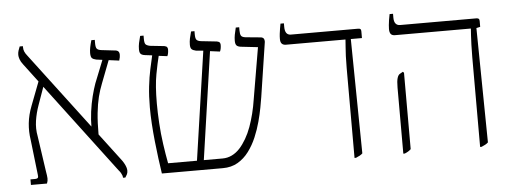

<svg xmlns="http://www.w3.org/2000/svg" viewBox="-46 -768 2390 894"><g transform="rotate(-5 1149.0 -320.5)"><path d="M496 4Q496 -2 494 -7.5Q492 -13 488.5 -19Q485 -25 478 -33L79 -562Q68 -576 64 -588Q60 -600 60 -608Q60 -619 63 -628Q66 -637 70 -647H85V-642Q85 -631 89 -621.5Q93 -612 102 -601L493 -84Q501 -74 507 -63.5Q513 -53 516 -44Q519 -35 519 -27Q519 -17 515 -9.5Q511 -2 507 4ZM66 0V-26H88Q97 -26 100.5 -30Q104 -34 102 -45L83 -210Q77 -248 81 -287Q85 -326 101 -367L145 -482L172 -475L134 -368Q121 -332 115.5 -295.5Q110 -259 117 -223L141 -58Q145 -36 145.5 -24Q146 -12 141 0ZM400 -201 370 -237Q370 -278 375 -315.5Q380 -353 388.5 -386.5Q397 -420 406 -445L453 -563L482 -560L437 -443Q425 -413 417 -381Q409 -349 404.5 -306.5Q400 -264 400 -201ZM526 -541 420 -555Q406 -558 400 -564Q394 -570 394 -588Q394 -600 397 -615Q400 -630 405 -647H421V-632Q421 -612 426.5 -605.5Q432 -599 447 -597L516 -589Q524 -587 527.5 -582Q531 -577 531 -568Q531 -563 530 -556.5Q529 -550 526 -541Z M678 0Q673 -32 668 -71Q663 -110 658.5 -152Q654 -194 651.5 -235Q649 -276 649 -311Q649 -364 654 -408.5Q659 -453 667 -489.5Q675 -526 681 -552L648 -556Q639 -557 633 -560Q627 -563 624.5 -569Q622 -575 622 -585Q622 -600 625 -614.5Q628 -629 633 -647H649V-632Q649 -612 654.5 -606Q660 -600 675 -597L741 -590Q751 -588 754 -583.5Q757 -579 757 -573Q757 -564 755.5 -556Q754 -548 751 -542L711 -547Q703 -516 693 -463Q683 -410 683 -327Q683 -285 686 -235Q689 -185 696 -136Q703 -87 711 -45H846L920 -553L886 -556Q872 -559 866 -565Q860 -571 860 -586Q860 -601 863 -615Q866 -629 871 -647H887V-632Q887 -613 892.5 -606.5Q898 -600 913 -598L987 -590Q997 -588 1000 -583.5Q1003 -579 1003 -573Q1003 -564 1001.5 -556Q1000 -548 997 -542L951 -548L878 -45H966Q989 -45 1009.5 -55Q1030 -65 1046.5 -83Q1063 -101 1077.5 -126Q1092 -151 1102.5 -180Q1113 -209 1121 -241Q1129 -273 1134 -306L1175 -547L1095 -556Q1081 -558 1075.5 -564.5Q1070 -571 1070 -586Q1070 -600 1072.5 -613.5Q1075 -627 1080 -647H1096V-632Q1096 -615 1100.5 -607.5Q1105 -600 1121 -598L1194 -591Q1199 -590 1202.5 -587.5Q1206 -585 1207.5 -580.5Q1209 -576 1209 -569L1170 -314Q1167 -295 1161.5 -265.5Q1156 -236 1146.5 -200.5Q1137 -165 1122 -129.5Q1107 -94 1085 -64.5Q1063 -35 1033 -17.5Q1003 0 963 0Z M1578 6V-414Q1578 -447 1579 -470Q1580 -493 1581.5 -511.5Q1583 -530 1584 -546V-547H1306Q1293 -547 1286.5 -554Q1280 -561 1280 -576Q1280 -588 1281.5 -600.5Q1283 -613 1285 -625Q1287 -637 1289 -647H1305V-631Q1305 -611 1312 -601.5Q1319 -592 1333 -592H1647Q1655 -592 1658 -589Q1661 -586 1661 -578V-547H1609L1616 -12Q1611 -7 1603 -2.5Q1595 2 1585 6Z M2165 6V-413Q2165 -446 2166 -471.5Q2167 -497 2168 -515Q2169 -533 2170 -545V-547H1816Q1802 -547 1796 -554.5Q1790 -562 1790 -578Q1790 -585 1791 -596Q1792 -607 1794 -620Q1796 -633 1799 -647H1815V-629Q1815 -610 1822.5 -601Q1830 -592 1843 -592H2200Q2207 -592 2210.5 -589Q2214 -586 2214 -578V-551L2196 -547L2203 -12Q2198 -7 2190 -2.5Q2182 2 2172 6ZM1806 6V-303Q1806 -333 1810.5 -347.5Q1815 -362 1823 -366L1837 -374L1842 -369V-12Q1837 -7 1830 -2.5Q1823 2 1813 6Z"/></g></svg>

Font: Noto Serif Hebrew ExtraLight
Style: Regular
Weight: 250
Version: Version 2.003